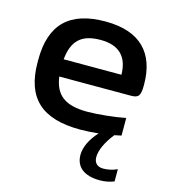

<svg xmlns="http://www.w3.org/2000/svg" viewBox="-108 -596 792 896"><g transform="rotate(15 287.5 -147.5)"><path d="M541 -270C541 -422 461 -509 292 -509C119 -509 34 -427 34 -256V-244C34 -71 121 9 307 9C334 9 364 7 395 4C359 43 339 85 339 122C339 181 381 214 457 214C479 214 503 210 525 201V142C503 152 480 157 458 157C429 157 413 141 413 113C413 80 433 37 468 -7C479 -9 490 -12 501 -14V-99C453 -89 368 -80 317 -80C211 -80 161 -117 149 -205H494C533 -205 541 -217 541 -270ZM148 -288C157 -380 200 -420 292 -420C383 -420 426 -373 427 -288Z"/></g></svg>

Font: LT Wave Medium
Style: Regular
Weight: 500
Designer: Daniel Lyons
Version: Version 2.5 (Glyphs App)